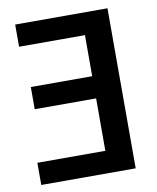

<svg xmlns="http://www.w3.org/2000/svg" viewBox="-78 -755 656 801"><g transform="rotate(-10 250.0 -355.0)"><path d="M32 -110H320V-332H60V-426H320V-600H41V-694H432V-16H32Z"/></g></svg>

Font: D2Coding ligature
Style: Bold
Weight: 700
Monospace: yes
Designer: Yong-Rak Park; Jeong-Hwan Yoon; Sang-Min Lee;
Foundry: NHN Corporation
Version: Version 1.3.2; Build 20180524